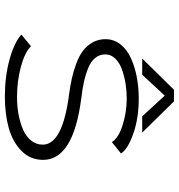

<svg xmlns="http://www.w3.org/2000/svg" viewBox="5 -695 700 750"><g transform="rotate(90 355.0 -320.0)"><path d="M498 -525.5H434.5L353.5 -613.5L272 -525.5H208.5L330.5 -649.5H376ZM357 11Q279.5 11 213.5 -7Q147.5 -25 115 -53.5L160.5 -91Q185 -66.5 241.2 -51.5Q297.5 -36.5 358.5 -36.5Q394.5 -36.5 427 -42.5Q459.5 -48.5 486.5 -60.2Q513.5 -72 529.2 -91.8Q545 -111.5 545 -137Q545 -214.5 347.5 -240Q313.5 -244.5 285.8 -250.8Q258 -257 228.2 -268Q198.5 -279 178.8 -293.8Q159 -308.5 146 -331.2Q133 -354 133 -382Q133 -415 153.5 -440.8Q174 -466.5 208 -481.8Q242 -497 282 -504.5Q322 -512 365 -512Q443 -512 503.5 -490.2Q564 -468.5 579.5 -442.5L535 -407Q518.5 -433.5 468 -449.2Q417.5 -465 365 -465Q337 -465 309 -460.8Q281 -456.5 253.8 -447.2Q226.5 -438 209.5 -421Q192.5 -404 192.5 -381.5Q192.5 -359 206.2 -342Q220 -325 246 -314.5Q272 -304 299.5 -298Q327 -292 364 -287.5Q604.5 -256.5 604.5 -138.5Q604.5 -88.5 569.5 -54Q534.5 -19.5 480 -4.2Q425.5 11 357 11Z"/></g></svg>

Font: League Mono UltraLight
Style: Regular
Weight: 200
Width: 6
Designer: Tyler Finck
Foundry: The League of Moveable Type / Tyler Finck
Version: Version 2.210